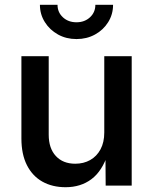

<svg xmlns="http://www.w3.org/2000/svg" viewBox="-20 -783 646 810"><path d="M256.8 6.8Q200.7 6.8 158.7 -16.8Q116.7 -40.5 93.5 -86.4Q70.3 -132.3 70.3 -198.7V-545.9H185.5V-214.8Q185.5 -157.2 215.6 -124.8Q245.6 -92.3 297.4 -92.3Q333 -92.3 360.6 -107.9Q388.2 -123.5 404.1 -153.1Q419.9 -182.6 419.9 -224.1V-545.9H535.6V0H425.8L424.8 -134.3H435.1Q411.1 -61 365.7 -27.1Q320.3 6.8 256.8 6.8ZM302.7 -618.2Q259.3 -618.2 224.6 -637.5Q189.9 -656.7 169.2 -689.7Q148.4 -722.7 148.4 -762.7H222.7Q222.7 -731 245.4 -710Q268.1 -689 302.7 -689Q336.9 -689 359.6 -710Q382.3 -731 382.3 -762.7H457Q457 -722.7 436.5 -689.7Q416 -656.7 381.1 -637.5Q346.2 -618.2 302.7 -618.2Z"/></svg>

Font: Inter
Style: 540
Weight: 540
Designer: Rasmus Andersson
Foundry: rsms
Version: Version 4.001;git-66647c0bb